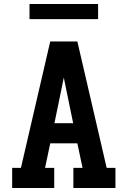

<svg xmlns="http://www.w3.org/2000/svg" viewBox="-20 -943 640 963"><path d="M41 0V-101H85L232 -735H368L515 -101H559V0H348V-101H394L368 -224H232L206 -101H252V0ZM347 -325 313 -490Q310 -506 306.5 -522Q303 -538 300 -554Q297 -538 293.5 -522Q290 -506 287 -490L253 -325ZM128 -847V-923H472V-847Z"/></svg>

Font: Iosevka Plex Etoile
Style: Bold
Weight: 700
Designer: Belleve Invis
Foundry: Belleve Invis
Version: Version 25.1.1; ttfautohint (v1.8.4)